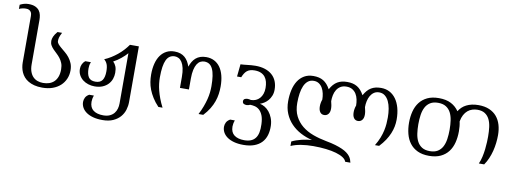

<svg xmlns="http://www.w3.org/2000/svg" viewBox="-96 -1144 4759 1770"><g transform="rotate(10 2283.5 -259.5)"><path d="M92.8 -621.6Q92.8 -629.9 91.1 -640.1Q89.4 -650.4 83.5 -659.4Q77.6 -668.5 66.7 -674.6Q55.7 -680.7 37.1 -680.7Q2.4 -680.7 -27.3 -666.5V-705.6Q-10.7 -714.4 9.3 -720.5Q29.3 -726.6 52.7 -726.6Q92.3 -726.6 116.7 -715.1Q141.1 -703.6 154.3 -685.5Q167.5 -667.5 172.1 -644.8Q176.8 -622.1 176.8 -599.6V-183.6Q176.8 -143.6 187.3 -115Q197.8 -86.4 215.6 -68.4Q233.4 -50.3 257.6 -41.7Q281.7 -33.2 309.6 -33.2Q339.8 -33.2 366 -41.7Q392.1 -50.3 411.4 -68.6Q430.7 -86.9 441.7 -116Q452.6 -145 452.6 -186Q452.6 -219.2 442.6 -243.9Q432.6 -268.6 417.5 -287.8Q402.3 -307.1 385 -323Q367.7 -338.9 352.5 -354.5Q337.4 -370.1 327.4 -387.7Q317.4 -405.3 317.4 -428.2Q317.4 -446.8 326.9 -469Q336.4 -491.2 359.9 -518.6H402.8Q394 -502.4 389.2 -490.5Q384.3 -478.5 381.8 -469.2Q379.4 -460 378.9 -452.4Q378.4 -444.8 378.4 -438Q378.4 -422.9 390.4 -409.2Q402.3 -395.5 420.2 -380.4Q438 -365.2 459 -347.9Q480 -330.6 497.8 -308.1Q515.6 -285.6 527.6 -256.8Q539.6 -228 539.6 -190.4Q539.6 -147.9 523.7 -111.1Q507.8 -74.2 478.3 -47.1Q448.7 -20 406 -4.6Q363.3 10.7 309.6 10.7Q267.1 10.7 234.6 2.2Q202.1 -6.3 178 -20.8Q153.8 -35.2 137.5 -54.4Q121.1 -73.7 111.3 -95.7Q101.6 -117.7 97.2 -140.9Q92.8 -164.1 92.8 -186Z M1121.6 2.4Q1121.6 39.1 1110.4 75.9Q1099.1 112.8 1073.7 142.1Q1048.3 171.4 1007.6 189.9Q966.8 208.5 907.7 208.5Q857.4 208.5 819.3 198Q781.2 187.5 755.6 169.2Q730 150.9 716.8 126.5Q703.6 102.1 703.6 74.2Q703.6 53.7 713.4 33.9Q723.1 14.2 748 0H792Q785.6 17.1 783 31.7Q780.3 46.4 780.3 59.6Q780.8 113.8 814.9 139.2Q849.1 164.6 907.7 164.6Q944.3 164.6 969.2 152.8Q994.1 141.1 1009.3 122.1Q1024.4 103 1031 79.3Q1037.6 55.7 1037.6 31.2V-439.9Q1027.8 -428.2 1013.7 -414.6Q999.5 -400.9 982.7 -387.2Q965.8 -373.5 947.8 -361.3Q929.7 -349.1 912.6 -340.3Q921.9 -331.1 928.7 -321Q935.5 -311 940.2 -299.1Q944.8 -287.1 947 -272.7Q949.2 -258.3 949.2 -240.2Q949.2 -210.9 939.5 -183.1Q929.7 -155.3 909.2 -133.3Q888.7 -111.3 857.2 -97.9Q825.7 -84.5 782.2 -84.5Q751.5 -84.5 722.4 -93.8Q693.4 -103 671.1 -120.6Q648.9 -138.2 635.5 -163.3Q622.1 -188.5 622.1 -220.2Q622.1 -242.7 631.1 -262.9Q640.1 -283.2 658.2 -298.3H711.4Q704.6 -281.2 702.1 -268.1Q699.7 -254.9 699.7 -239.3Q699.7 -184.6 718.3 -156.5Q736.8 -128.4 782.2 -128.4Q827.6 -128.4 847.2 -156.5Q866.7 -184.6 866.7 -239.3Q866.7 -281.7 856.7 -306.2Q846.7 -330.6 827.1 -346.2Q859.4 -359.9 889.2 -378.4Q918.9 -397 945.8 -418.9Q972.7 -440.9 995.8 -466.1Q1019 -491.2 1038.1 -518.6H1121.6Z M1561 -309.6Q1561 -357.9 1553.2 -391.6Q1545.4 -425.3 1532.2 -446Q1519 -466.8 1501.5 -476.3Q1483.9 -485.8 1464.8 -485.8Q1411.1 -485.8 1386.5 -434.6Q1361.8 -383.3 1361.8 -271.5Q1361.8 -243.7 1365.2 -213.1Q1368.7 -182.6 1377.2 -148.9Q1385.7 -115.2 1399.7 -78.1Q1413.6 -41 1434.6 0H1395.5Q1360.8 -36.6 1338.4 -72.8Q1315.9 -108.9 1302.2 -144Q1288.6 -179.2 1283.2 -213.9Q1277.8 -248.5 1277.8 -283.2Q1277.8 -340.3 1289.6 -386Q1301.3 -431.6 1324 -463.4Q1346.7 -495.1 1379.4 -512.2Q1412.1 -529.3 1454.6 -529.3Q1485.8 -529.3 1509.8 -521Q1533.7 -512.7 1551.5 -497.3Q1569.3 -481.9 1581.8 -460.7Q1594.2 -439.5 1603 -413.6Q1611.8 -439.5 1624.3 -460.7Q1636.7 -481.9 1654.5 -497.3Q1672.4 -512.7 1696.3 -521Q1720.2 -529.3 1751.5 -529.3Q1793.5 -529.3 1826.4 -512.5Q1859.4 -495.6 1882.1 -463.9Q1904.8 -432.1 1916.5 -386.7Q1928.2 -341.3 1928.2 -284.7Q1928.2 -250 1923.3 -215.1Q1918.5 -180.2 1906 -144.5Q1893.6 -108.9 1871.6 -72.8Q1849.6 -36.6 1815.4 0H1771.5Q1792.5 -41 1806.4 -78.1Q1820.3 -115.2 1828.9 -148.9Q1837.4 -182.6 1840.8 -213.1Q1844.2 -243.7 1844.2 -271.5Q1844.2 -327.1 1838.1 -367.7Q1832 -408.2 1819.3 -434.6Q1806.6 -460.9 1787.4 -473.4Q1768.1 -485.8 1741.2 -485.8Q1721.7 -485.8 1704.1 -476.6Q1686.5 -467.3 1673.3 -446.3Q1660.2 -425.3 1652.6 -391.6Q1645 -357.9 1645 -309.6V-207.5H1561Z M2446.8 -8.8Q2448.2 39.6 2436.3 79.6Q2424.3 119.6 2397.5 148.2Q2370.6 176.8 2328.4 192.6Q2286.1 208.5 2227.1 208.5Q2176.8 208.5 2138.7 198Q2100.6 187.5 2075 169.2Q2049.3 150.9 2036.1 126.5Q2022.9 102.1 2022.9 74.2Q2022.9 53.7 2032.7 33.9Q2042.5 14.2 2067.4 0H2111.3Q2105 17.1 2102.3 31.7Q2099.6 46.4 2099.6 59.6Q2100.1 113.8 2134.3 139.2Q2168.5 164.6 2227.1 164.6Q2263.7 164.6 2289.6 154.1Q2315.4 143.6 2331.5 122.3Q2347.7 101.1 2354.2 68.6Q2360.8 36.1 2358.9 -8.3Q2356.9 -59.6 2344 -90.6Q2331.1 -121.6 2312 -138.4Q2293 -155.3 2270 -160.9Q2247.1 -166.5 2225.6 -166.5Q2216.8 -162.6 2208.5 -160.4Q2200.2 -158.2 2192.4 -158.2Q2176.8 -158.2 2165.5 -164.8Q2154.3 -171.4 2154.3 -188.5Q2154.3 -196.3 2157.7 -201.7Q2161.1 -207 2166.7 -210.2Q2172.4 -213.4 2179.7 -214.8Q2187 -216.3 2194.8 -216.3Q2202.6 -216.3 2210 -214.6Q2217.3 -212.9 2224.1 -211.4Q2249 -211.4 2269.8 -220.5Q2290.5 -229.5 2305.9 -246.6Q2321.3 -263.7 2329.8 -288.1Q2338.4 -312.5 2338.4 -343.3Q2338.4 -374 2331.8 -400.1Q2325.2 -426.3 2310.3 -445.3Q2295.4 -464.4 2271.2 -475.1Q2247.1 -485.8 2212.4 -485.8Q2188 -485.8 2170.4 -480.5Q2152.8 -475.1 2140.1 -464.4Q2127.4 -453.6 2117.9 -438.2Q2108.4 -422.9 2100.1 -402.3H2061L2072.8 -518.6Q2086.9 -518.6 2102.5 -520.3Q2118.2 -522 2135.7 -523.9Q2153.3 -525.9 2172.4 -527.6Q2191.4 -529.3 2212.4 -529.3Q2261.7 -529.3 2300.8 -516.6Q2339.8 -503.9 2367.2 -480Q2394.5 -456.1 2408.9 -421.4Q2423.3 -386.7 2423.3 -342.8Q2423.3 -310.5 2412.8 -284.9Q2402.3 -259.3 2386.2 -240.5Q2370.1 -221.7 2350.3 -209.5Q2330.6 -197.3 2312.5 -191.4Q2335 -187.5 2358.4 -173.6Q2381.8 -159.7 2400.9 -136.5Q2419.9 -113.3 2432.6 -81.1Q2445.3 -48.8 2446.8 -8.8Z M3271.5 -329.1Q3276.4 -311.5 3279.5 -293.7Q3282.7 -275.9 3282.7 -259.8Q3282.7 -227.1 3267.8 -209.5Q3252.9 -191.9 3229 -191.9Q3204.6 -191.9 3190.7 -210.9Q3176.8 -230 3176.8 -265.6Q3176.8 -280.8 3179.7 -297.1Q3182.6 -313.5 3188.5 -329.1Q3188.5 -357.9 3182.6 -386Q3176.8 -414.1 3163.1 -436.3Q3149.4 -458.5 3127 -472.2Q3104.5 -485.8 3071.8 -485.8Q3039.1 -485.8 3016.6 -472.2Q2994.1 -458.5 2980.5 -436.3Q2966.8 -414.1 2960.9 -386Q2955.1 -357.9 2955.1 -329.1Q2960 -311.5 2963.1 -293.7Q2966.3 -275.9 2966.3 -259.8Q2966.3 -227.1 2951.4 -209.5Q2936.5 -191.9 2912.6 -191.9Q2888.2 -191.9 2874.3 -210.9Q2860.4 -230 2860.4 -265.6Q2860.4 -280.8 2863.3 -297.1Q2866.2 -313.5 2872.1 -329.1Q2872.1 -357.9 2866 -386Q2859.9 -414.1 2847.2 -436.3Q2834.5 -458.5 2814.2 -472.2Q2793.9 -485.8 2765.6 -485.8Q2733.4 -485.8 2711.2 -468Q2689 -450.2 2675.5 -419.4Q2662.1 -388.7 2656 -347.4Q2649.9 -306.2 2649.9 -259.3Q2649.9 -187.5 2675.8 -136.2Q2701.7 -85 2745.8 -49.3Q2790 -13.7 2848.6 7.8Q2907.2 29.3 2972.7 41.5Q3024.4 50.8 3062.5 62.3Q3100.6 73.7 3128.2 86.2Q3155.8 98.6 3173.8 112.3Q3191.9 126 3202.9 140.4Q3213.9 154.8 3219.5 169.4Q3225.1 184.1 3228 198.7H3179.2Q3172.9 177.7 3147.2 160.9Q3121.6 144 3080.6 132.1Q3039.6 120.1 2984.6 113.8Q2929.7 107.4 2865.2 107.4Q2806.2 107.4 2752.2 116Q2698.2 124.5 2657.2 143.1V101.1Q2676.8 90.8 2700.4 82.8Q2724.1 74.7 2748.8 68.8Q2773.4 63 2797.9 59.3Q2822.3 55.7 2842.8 54.2Q2784.7 40.5 2733.9 13.4Q2683.1 -13.7 2645.5 -53Q2607.9 -92.3 2586.2 -144Q2564.5 -195.8 2564.5 -259.3Q2564.5 -315.4 2575.4 -364.5Q2586.4 -413.6 2609.6 -450.2Q2632.8 -486.8 2668.9 -508.1Q2705.1 -529.3 2755.4 -529.3Q2783.2 -529.3 2805.9 -523.9Q2828.6 -518.6 2847.9 -507.1Q2867.2 -495.6 2883.3 -477.3Q2899.4 -459 2913.6 -433.1Q2927.7 -459 2943.8 -477.3Q2960 -495.6 2979.2 -507.1Q2998.5 -518.6 3021.2 -523.9Q3043.9 -529.3 3071.8 -529.3Q3099.6 -529.3 3122.3 -523.9Q3145 -518.6 3164.3 -507.1Q3183.6 -495.6 3199.7 -477.3Q3215.8 -459 3230 -433.1Q3244.1 -459 3260.3 -477.3Q3276.4 -495.6 3295.7 -507.1Q3314.9 -518.6 3337.6 -523.9Q3360.4 -529.3 3388.2 -529.3Q3432.1 -529.3 3467.3 -511Q3502.4 -492.7 3527.3 -458.5Q3552.2 -424.3 3565.7 -375.5Q3579.1 -326.7 3579.1 -266.1Q3579.1 -233.9 3572.8 -201.2Q3566.4 -168.5 3552.5 -135Q3538.6 -101.6 3516.4 -67.9Q3494.1 -34.2 3461.9 0H3422.9Q3447.8 -41 3462.2 -78.1Q3476.6 -115.2 3483.9 -148.9Q3491.2 -182.6 3493.4 -213.1Q3495.6 -243.7 3495.6 -271.5Q3495.6 -314 3489 -352.8Q3482.4 -391.6 3468.3 -421.1Q3454.1 -450.7 3431.6 -468.3Q3409.2 -485.8 3377.9 -485.8Q3350.1 -485.8 3329.8 -472.2Q3309.6 -458.5 3296.6 -436.3Q3283.7 -414.1 3277.6 -386Q3271.5 -357.9 3271.5 -329.1Z M4163.1 -259.3Q4163.1 -203.1 4150.6 -154.1Q4138.2 -105 4110.4 -68.4Q4082.5 -31.7 4038.1 -10.5Q3993.7 10.7 3929.7 10.7Q3866.2 10.7 3821.8 -10.5Q3777.3 -31.7 3749.5 -68.4Q3721.7 -105 3709 -154.1Q3696.3 -203.1 3696.3 -259.3Q3696.3 -315.4 3709 -364.5Q3721.7 -413.6 3749.5 -450.2Q3777.3 -486.8 3821.8 -508.1Q3866.2 -529.3 3929.7 -529.3Q3998 -529.3 4043.7 -505.4Q4089.4 -481.4 4117.2 -439.9Q4129.9 -460.4 4147.2 -477.1Q4164.6 -493.7 4187.3 -505.1Q4210 -516.6 4237.8 -522.9Q4265.6 -529.3 4299.8 -529.3Q4358.9 -529.3 4401.6 -510.7Q4444.3 -492.2 4471.4 -459.7Q4498.5 -427.2 4511.5 -383.1Q4524.4 -338.9 4524.4 -288.1Q4524.4 -252 4520 -213.6Q4515.6 -175.3 4506.1 -137.9Q4496.6 -100.6 4481.4 -65.2Q4466.3 -29.8 4445.3 0H4395.5Q4409.7 -30.8 4417.7 -67.1Q4425.8 -103.5 4429.9 -139.4Q4434.1 -175.3 4435.3 -207Q4436.5 -238.8 4436.5 -259.3Q4436.5 -306.2 4431.2 -347.4Q4425.8 -388.7 4410.6 -419.2Q4395.5 -449.7 4368.4 -467.5Q4341.3 -485.4 4298.3 -485.4Q4273.4 -485.4 4250 -478Q4226.6 -470.7 4207.3 -454.6Q4188 -438.5 4174.1 -412.8Q4160.2 -387.2 4153.8 -351.1Q4158.7 -329.1 4160.9 -306.4Q4163.1 -283.7 4163.1 -259.3ZM4076.2 -259.3Q4076.2 -306.2 4070.1 -347.4Q4064 -388.7 4047.9 -419.2Q4031.7 -449.7 4003.2 -467.5Q3974.6 -485.4 3929.7 -485.4Q3884.8 -485.4 3856.2 -467.5Q3827.6 -449.7 3811.5 -419.2Q3795.4 -388.7 3789.3 -347.4Q3783.2 -306.2 3783.2 -259.3Q3783.2 -212.4 3789.3 -171.1Q3795.4 -129.9 3811.5 -99.4Q3827.6 -68.8 3856.2 -51Q3884.8 -33.2 3929.7 -33.2Q3974.6 -33.2 4003.2 -51Q4031.7 -68.8 4047.9 -99.4Q4064 -129.9 4070.1 -171.1Q4076.2 -212.4 4076.2 -259.3Z"/></g></svg>

Font: Arian AMU Serif
Style: Regular
Weight: 400
Designer: Ruben Hakobyan (Tarumian)
Foundry: Ruben Hakobyan (Tarumian)
Version: Version 1.002